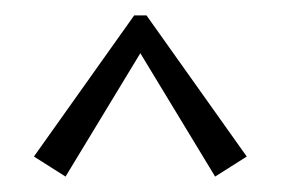

<svg xmlns="http://www.w3.org/2000/svg" viewBox="-20 -709 375 249"><path d="M259 -480 162 -640 65 -480 24 -506 154 -689H170L300 -506Z"/></svg>

Font: Rakkas
Style: Regular
Weight: 400
Designer: Zeynep Akay
Foundry: Zeynep Akay
Version: Version 2.000